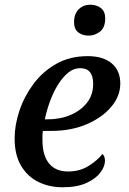

<svg xmlns="http://www.w3.org/2000/svg" viewBox="-20 -784 545 814"><path d="M245 10Q189 10 143 -12.5Q97 -35 69.5 -81Q42 -127 42 -197Q42 -253 62 -313.5Q82 -374 121 -427Q160 -480 218 -513Q276 -546 352 -546Q417 -546 453.5 -515.5Q490 -485 490 -430Q490 -377 452 -331.5Q414 -286 348 -257.5Q282 -229 197 -229H162Q160 -219 160 -208.5Q160 -198 160 -189Q160 -126 187.5 -91.5Q215 -57 269 -57Q318 -57 355.5 -80.5Q393 -104 414 -131Q425 -123 425 -102Q425 -79 406 -53Q387 -27 347 -8.5Q307 10 245 10ZM180 -278Q236 -278 280 -297Q324 -316 349.5 -349.5Q375 -383 375 -428Q375 -495 320 -495Q292 -495 268.5 -475.5Q245 -456 225.5 -424.5Q206 -393 192 -354.5Q178 -316 170 -278ZM356 -633Q329 -633 311.5 -647Q294 -661 294 -690Q294 -725 313.5 -744.5Q333 -764 363 -764Q389 -764 407.5 -750Q426 -736 426 -706Q426 -667 404 -650Q382 -633 356 -633Z"/></svg>

Font: Noto Serif Medium
Style: Italic
Weight: 500
Italic angle: -12°
Designer: Monotype Design Team
Foundry: Monotype Imaging Inc.
Version: Version 2.014; ttfautohint (v1.8.4.7-5d5b)